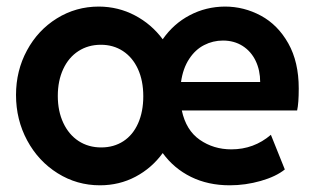

<svg xmlns="http://www.w3.org/2000/svg" viewBox="-20 -551 951 579"><path d="M28.3 -264.6Q28.3 -337.9 61.3 -398.9Q94.2 -460 151.6 -495.6Q209 -531.2 278.3 -531.2Q336.9 -530.8 386.7 -504.6Q436.5 -478.5 470.7 -432.6Q503.4 -479.5 552.2 -505.1Q601.1 -530.8 658.2 -531.2Q715.8 -531.2 766.8 -503.7Q817.9 -476.1 849.4 -420.2Q880.9 -364.3 880.9 -284.2Q880.9 -239.7 876 -217.8H528.3Q541 -158.2 582.5 -129.4Q624 -100.6 677.7 -100.6Q745.6 -100.6 796.9 -144.5L838.9 -40Q812.5 -18.6 766.4 -5.4Q720.2 7.8 672.9 7.8Q607.4 7.8 555.9 -17.6Q504.4 -43 470.7 -89.4Q437.5 -43.9 388.7 -18.1Q339.8 7.8 281.2 7.8Q211.9 7.8 153.8 -28.6Q95.7 -64.9 62 -127.4Q28.3 -189.9 28.3 -264.6ZM412.1 -260.7Q412.1 -307.6 396 -342.8Q379.9 -377.9 350.8 -397Q321.8 -416 284.2 -416Q246.1 -416 216.6 -397Q187 -377.9 170.7 -342.8Q154.3 -307.6 154.3 -261.7Q154.3 -215.8 170.9 -180.4Q187.5 -145 217 -125.7Q246.6 -106.4 285.2 -106.4Q323.2 -106.4 352.1 -125.2Q380.9 -144 396.5 -179.2Q412.1 -214.4 412.1 -260.7ZM764.6 -303.7Q764.6 -338.9 751 -367.4Q737.3 -396 711.7 -412.4Q686 -428.7 652.3 -428.7Q622.1 -428.7 595.5 -415Q568.8 -401.4 550.3 -373Q531.7 -344.7 525.9 -303.7Z"/></svg>

Font: Reddit Sans Fudge
Style: Bold
Weight: 700
Designer: Stephen Hutchings
Foundry: Reddit
Version: Version 1.013